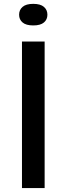

<svg xmlns="http://www.w3.org/2000/svg" viewBox="-20 -950 336 970"><path d="M91 0V-740H205.5V0ZM148 -821.5Q111.5 -821.5 94 -836.5Q76.5 -851.5 76.5 -875.5Q76.5 -900 94 -915.2Q111.5 -930.5 148 -930.5Q184.5 -930.5 202 -915.2Q219.5 -900 219.5 -875.5Q219.5 -851.5 202 -836.5Q184.5 -821.5 148 -821.5Z"/></svg>

Font: Encode Sans Expanded Expanded Medium
Style: Regular
Weight: 500
Width: 7
Designer: Multiple Designers
Foundry: Impallari Type
Version: Version 3.000; ttfautohint (v1.8.3) -l 8 -r 50 -G 200 -x 14 